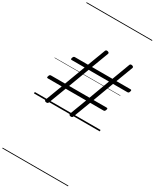

<svg xmlns="http://www.w3.org/2000/svg" viewBox="-474 -1424 1955 2339"><g transform="rotate(30 503.5 -255.0)"><path d="M176 19Q153 12 161 -7L250 -243H55Q44 -243 41.5 -249Q39 -255 44 -268Q48 -282 53.5 -287.5Q59 -293 70 -293H268L376 -582H195Q184 -582 182 -587.5Q180 -593 184 -606Q188 -620 194.5 -626Q201 -632 211 -632H395L489 -881Q496 -901 523 -894Q547 -886 540 -868L451 -632H739L832 -881Q839 -901 866 -894Q890 -886 884 -868L795 -632H993Q1004 -632 1006.5 -626Q1009 -620 1004 -606Q1001 -593 994.5 -587.5Q988 -582 978 -582H776L669 -293H853Q863 -293 866 -287.5Q869 -282 864 -268Q860 -255 854 -249Q848 -243 838 -243H650L556 5Q549 25 520 19Q508 15 504.5 9Q501 3 504 -7L593 -243H306L212 5Q205 25 176 19ZM325 -293H612L719 -582H433ZM0 763H925V773H0ZM0 -20H925V0H0ZM0 -505H925V-500H0ZM0 -1283H925V-1273H0Z"/></g></svg>

Font: Playwrite NL Guides
Style: Regular
Weight: 400
Designer: Veronika Burian, José Scaglione
Foundry: TypeTogether
Version: Version 1.003